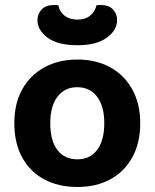

<svg xmlns="http://www.w3.org/2000/svg" viewBox="-20 -729 615 764"><path d="M538 -239Q538 -161 507 -104Q476 -47 420 -16Q364 15 288 15Q212 15 155.5 -15.5Q99 -46 68 -103Q37 -160 37 -239Q37 -317 68.5 -373.5Q100 -430 156.5 -461Q213 -492 288 -492Q363 -492 419 -461Q475 -430 506.5 -373Q538 -316 538 -239ZM287 -382Q238 -382 209 -344.5Q180 -307 180 -239Q180 -169 208.5 -132Q237 -95 288 -95Q338 -95 366.5 -132.5Q395 -170 395 -239Q395 -306 366.5 -344Q338 -382 287 -382ZM288 -651Q319 -651 338.5 -666.5Q358 -682 364 -708Q368 -709 372.5 -709Q377 -709 381 -709Q414 -709 430 -691Q446 -673 446 -649Q446 -609 405 -579Q364 -549 288 -549Q210 -549 169.5 -579Q129 -609 129 -649Q129 -673 145.5 -691Q162 -709 194 -709Q199 -709 203 -709Q207 -709 212 -708Q217 -682 237 -666.5Q257 -651 288 -651Z"/></svg>

Font: BalooTamma2Bold
Style: Bold
Weight: 700
Designer: Divya Kowshik, Shuchita Grover and Ek Type
Foundry: Ek Type
Version: Version 1.700